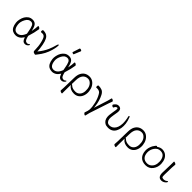

<svg xmlns="http://www.w3.org/2000/svg" viewBox="331 -2325 4081 4081"><g transform="rotate(45 2371.5 -284.5)"><path d="M512 -432Q495 -312 449 -170Q471 -71 502 -52Q518 -43 541 -41.5Q564 -40 579.5 -54Q595 -68 602 -68Q609 -68 610 -60.5Q611 -53 599.5 -37Q588 -21 567.5 -8Q547 5 517 5Q487 5 463.5 -15Q440 -35 422 -89L418 -99L413 -90Q382 -39 339 -13Q296 13 248 13Q200 13 162 -6Q82 -46 66 -185Q61 -229 72 -280Q96 -396 175 -452Q216 -481 275 -481Q334 -481 368 -445Q402 -409 422 -318L427 -295L432 -318Q447 -389 449 -458Q450 -471 460 -471Q474 -471 492 -458Q510 -445 512 -432ZM240 -40Q343 -40 397 -183Q392 -210 387 -238Q371 -337 348 -382.5Q325 -428 275 -428Q203 -428 159 -345.5Q115 -263 124 -188Q141 -40 240 -40Z M707 -364Q682 -419 629 -419Q610 -419 588 -417H587Q577 -417 575 -435.5Q573 -454 578 -467Q583 -480 595 -480Q683 -480 727 -433Q790 -369 814 -158L818 -121Q820 -103 820 -85V-71L829 -82Q906 -173 957 -287Q987 -356 1015 -458Q1025 -495 1039 -495Q1048 -495 1049.5 -482Q1051 -469 1045.5 -427.5Q1040 -386 1022 -322Q978 -165 870 -32Q852 -10 845.5 0Q839 10 829.5 10Q820 10 799 3Q768 -6 764 -33Q762 -51 761.5 -87Q761 -123 755.5 -172.5Q750 -222 736 -277Q722 -332 707 -364Z M1412 -750Q1414 -759 1429 -759Q1444 -759 1458.5 -750.5Q1473 -742 1473 -732Q1473 -730 1472 -729L1410 -578Q1408 -572 1397 -572Q1386 -572 1373.5 -579Q1361 -586 1361 -590V-594ZM1607 -432Q1590 -312 1544 -170Q1566 -71 1597 -52Q1613 -43 1636 -41.5Q1659 -40 1674.5 -54Q1690 -68 1697 -68Q1704 -68 1705 -60.5Q1706 -53 1694.5 -37Q1683 -21 1662.5 -8Q1642 5 1612 5Q1582 5 1558.5 -15Q1535 -35 1517 -89L1513 -99L1508 -90Q1477 -39 1434 -13Q1391 13 1343 13Q1295 13 1257 -6Q1177 -46 1161 -185Q1156 -229 1167 -280Q1191 -396 1270 -452Q1311 -481 1370 -481Q1429 -481 1463 -445Q1497 -409 1517 -318L1522 -295L1527 -318Q1542 -389 1544 -458Q1545 -471 1555 -471Q1569 -471 1587 -458Q1605 -445 1607 -432ZM1335 -40Q1438 -40 1492 -183Q1487 -210 1482 -238Q1466 -337 1443 -382.5Q1420 -428 1370 -428Q1298 -428 1254 -345.5Q1210 -263 1219 -188Q1236 -40 1335 -40Z M1824 79V184Q1824 190 1810.5 190Q1797 190 1778.5 181Q1760 172 1758 161V158Q1762 125 1763 71L1770 -229Q1772 -321 1802 -376Q1860 -481 1985 -481Q2041 -481 2086 -451.5Q2131 -422 2160 -371.5Q2189 -321 2197 -252Q2205 -183 2184 -121Q2163 -59 2116 -23Q2069 13 2002 13Q1890 13 1835 -61L1826 -73ZM1833 -99Q1841 -99 1861 -80Q1905 -39 1994 -39Q2042 -39 2077 -66Q2152 -124 2137 -261Q2129 -334 2087 -380Q2045 -426 1991 -426Q1920 -426 1876.5 -374.5Q1833 -323 1831 -218L1828 -99Z M2250 -415Q2240 -415 2238 -434Q2236 -453 2241 -466.5Q2246 -480 2258 -480Q2314 -480 2359 -462Q2404 -444 2436 -384Q2496 -270 2514 -118L2517 -74L2617 -388Q2638 -459 2642 -482Q2643 -487 2654 -487Q2665 -487 2683.5 -474.5Q2702 -462 2703 -454.5Q2704 -447 2698.5 -435Q2693 -423 2674 -370L2529 70Q2521 97 2506 165Q2503 174 2492 174Q2481 174 2462 156.5Q2443 139 2448 130Q2477 53 2479 15Q2483 -65 2457.5 -170.5Q2432 -276 2385 -355Q2367 -389 2340.5 -402.5Q2314 -416 2278 -416H2265Q2259 -416 2251 -415ZM2642 -482ZM2514 -118Q2514 -118 2514 -117Z M3164 -468Q3163 -485 3179 -485Q3187 -485 3193 -470Q3227 -386 3235 -315Q3251 -177 3198.5 -82Q3146 13 3027 13Q2969 13 2934 -8Q2867 -49 2857 -135Q2850 -189 2868.5 -289.5Q2887 -390 2884.5 -409.5Q2882 -429 2866 -429Q2831 -429 2807 -374Q2805 -369 2795 -369Q2785 -369 2770.5 -378.5Q2756 -388 2754.5 -398.5Q2753 -409 2758 -415Q2783 -450 2806 -465.5Q2829 -481 2863 -481Q2897 -481 2918 -463Q2951 -435 2941 -359Q2937 -329 2924 -255Q2911 -181 2916 -139.5Q2921 -98 2946 -70.5Q2971 -43 3014 -43Q3098 -43 3147 -117Q3171 -152 3182.5 -213Q3194 -274 3185.5 -346Q3177 -418 3164 -465Z M3440 79V184Q3440 190 3426.5 190Q3413 190 3394.5 181Q3376 172 3374 161V158Q3378 125 3379 71L3386 -229Q3388 -321 3418 -376Q3476 -481 3601 -481Q3657 -481 3702 -451.5Q3747 -422 3776 -371.5Q3805 -321 3813 -252Q3821 -183 3800 -121Q3779 -59 3732 -23Q3685 13 3618 13Q3506 13 3451 -61L3442 -73ZM3449 -99Q3457 -99 3477 -80Q3521 -39 3610 -39Q3658 -39 3693 -66Q3768 -124 3753 -261Q3745 -334 3703 -380Q3661 -426 3607 -426Q3536 -426 3492.5 -374.5Q3449 -323 3447 -218L3444 -99Z M4055 -438Q4111 -481 4169.5 -481Q4228 -481 4272 -453Q4365 -393 4372 -245Q4376 -145 4317 -66Q4258 13 4154.5 13Q4051 13 3994.5 -46Q3938 -105 3934 -207Q3930 -286 3974 -372Q3994 -407 4012 -428Q4030 -449 4038.5 -449Q4047 -449 4055 -438ZM4147 -38Q4198 -38 4236 -65Q4320 -125 4314 -258Q4311 -330 4275.5 -380.5Q4240 -431 4164 -431Q4088 -431 4037.5 -361Q3987 -291 3990.5 -207.5Q3994 -124 4035 -81Q4076 -38 4147 -38Z M4621 6Q4515 6 4521 -143L4528 -364Q4531 -418 4529 -470Q4530 -474 4538.5 -474Q4547 -474 4561 -469Q4592 -458 4594 -443V-442L4595 -440L4588 -353L4583 -135Q4582 -109 4584.5 -83.5Q4587 -58 4604 -52.5Q4621 -47 4637 -47Q4683 -47 4713 -72Q4728 -84 4736 -84Q4742 -84 4743 -73.5Q4744 -63 4727 -43Q4710 -23 4681.5 -8.5Q4653 6 4621 6Z"/></g></svg>

Font: LXGW WenKai Light
Style: Regular
Weight: 300
Designer: LXGW / Fontworks Inc.
Foundry: LXGW / Fontworks Inc.
Version: Version 1.501; October 10, 2024